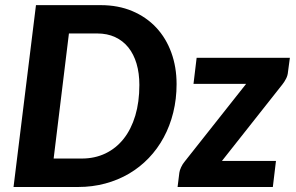

<svg xmlns="http://www.w3.org/2000/svg" viewBox="-20 -746 1179 766"><path d="M34 0ZM684.5 -410.5Q684.5 -351 671.2 -297.2Q658 -243.5 633.2 -197.8Q608.5 -152 573.5 -115.5Q538.5 -79 494.8 -53.2Q451 -27.5 399.8 -13.8Q348.5 0 292 0H34L123.5 -725.5H381.5Q451.5 -725.5 507.8 -701.8Q564 -678 603.2 -636Q642.5 -594 663.5 -536.2Q684.5 -478.5 684.5 -410.5ZM536 -407Q536 -454 524.8 -492Q513.5 -530 492 -556.8Q470.5 -583.5 439.2 -598Q408 -612.5 367.5 -612.5H255L194 -113.5H306Q358.5 -113.5 401 -134Q443.5 -154.5 473.5 -192.5Q503.5 -230.5 519.8 -284.8Q536 -339 536 -407ZM1129 -459.5Q1128 -445 1121.2 -432Q1114.5 -419 1106.5 -409L865.5 -104H1081L1068.5 0H688.5L695.5 -57Q696.5 -65.5 702.5 -78.8Q708.5 -92 718 -103L962 -411.5H752L764.5 -515.5H1136.5Z"/></svg>

Font: Lato Heavy
Style: Italic
Weight: 800
Italic angle: -7°
Designer: Lukasz Dziedzic
Foundry: tyPoland Lukasz Dziedzic
Version: Version 2.007; 2014-02-27